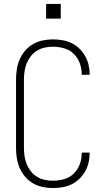

<svg xmlns="http://www.w3.org/2000/svg" viewBox="-20 -942 540 970"><path d="M247 8Q221 8 195 2.5Q169 -3 146.5 -16Q124 -29 107 -49Q90 -69 79.5 -93Q69 -117 65 -143Q61 -169 61 -195V-540Q61 -566 65 -592Q69 -618 79.5 -642Q90 -666 107 -686Q124 -706 146.5 -719Q169 -732 195 -737.5Q221 -743 247 -743Q271 -743 295 -739Q319 -735 341 -724.5Q363 -714 380.5 -697Q398 -680 410 -659Q422 -638 427.5 -614.5Q433 -591 433 -567Q433 -566 433 -565.5Q433 -565 433 -564H393Q393 -565 393 -565.5Q393 -566 393 -566Q393 -595 383 -622.5Q373 -650 352.5 -670Q332 -690 304 -698Q276 -706 247 -706Q226 -706 205.5 -701.5Q185 -697 167 -686Q149 -675 136 -658.5Q123 -642 115 -622.5Q107 -603 104 -582Q101 -561 101 -540V-195Q101 -174 104 -153Q107 -132 115 -112.5Q123 -93 136 -76.5Q149 -60 167 -49Q185 -38 205.5 -33.5Q226 -29 247 -29Q276 -29 304 -37Q332 -45 352.5 -65Q373 -85 383 -112.5Q393 -140 393 -169Q393 -169 393 -169.5Q393 -170 393 -171H433Q433 -170 433 -169.5Q433 -169 433 -168Q433 -144 427.5 -120.5Q422 -97 410 -76Q398 -55 380.5 -38Q363 -21 341 -10.5Q319 0 295 4Q271 8 247 8ZM213 -848V-922H287V-848Z"/></svg>

Font: Iosevka SS04 Extralight
Style: Regular
Weight: 200
Monospace: yes
Designer: Belleve Invis
Foundry: Belleve Invis
Version: Version 19.0.0; ttfautohint (v1.8.4)